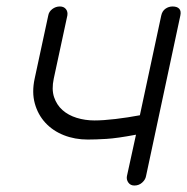

<svg xmlns="http://www.w3.org/2000/svg" viewBox="-20 -574 578 593"><path d="M431 -30Q429 -19 419 -10Q409 -1 395 -1Q383 -1 376.5 -10Q370 -19 372 -30L400 -158Q342 -147 308.5 -145Q275 -143 251 -143Q211 -143 177 -156.5Q143 -170 120 -195Q97 -220 87.5 -254.5Q78 -289 87 -331L129 -526Q131 -538 141.5 -546Q152 -554 165 -554Q177 -554 183.5 -546Q190 -538 188 -526L146 -331Q139 -298 147 -274Q155 -250 173 -234Q191 -218 217 -210Q243 -202 272 -202Q299 -202 337 -206.5Q375 -211 412 -218L478 -526Q481 -540 491 -547Q501 -554 513 -554Q527 -554 533.5 -547Q540 -540 537 -526Z"/></svg>

Font: VDS
Style: Thin Italic
Weight: 100
Width: 0
Designer: artmaker
Foundry: artmaker
Version: Version 1.000 2012 initial release